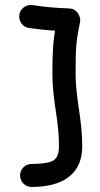

<svg xmlns="http://www.w3.org/2000/svg" viewBox="-20 -722 399 766"><path d="M57.1 -663.1C53.2 -638.2 70.3 -613.8 95.2 -610.4C127.9 -606 164.1 -601.6 199.7 -599.6C194.8 -569.8 191.9 -543 190.9 -518.1C189.5 -493.2 189 -462.9 189 -427.2C189 -376 195.8 -324.7 203.1 -275.9C210.4 -228.5 215.3 -182.6 215.3 -139.2C215.3 -109.4 207.5 -89.8 191.9 -81.1C175.8 -72.3 147.5 -67.9 106 -67.9C80.6 -67.9 60.1 -47.4 60.1 -22C60.1 3.4 80.6 23.9 106 23.9C198.2 23.9 308.1 -4.9 308.1 -139.2C308.1 -189.9 301.8 -240.7 294.4 -290C287.1 -337.4 281.7 -383.8 281.7 -427.2C281.7 -522 282.2 -553.2 299.3 -632.8C301.8 -645.5 298.8 -657.7 290.5 -669.9C281.7 -682.1 270 -688 254.9 -688.5C205.6 -689.9 154.3 -694.3 109.9 -701.7C85 -705.1 60.5 -688 57.1 -663.1Z"/></svg>

Font: Mikhak Medium
Style: Regular
Weight: 500
Designer: Amin Abedi
Version: Version 3.2